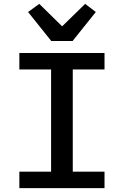

<svg xmlns="http://www.w3.org/2000/svg" viewBox="-20 -972 640 992"><path d="M80 0V-85H244V-613H80V-698H520V-613H356V-85H520V0ZM245 -760 125 -910 183 -952 301 -836 420 -952 475 -910 355 -760Z"/></svg>

Font: IBM Plaex Mono Medium
Style: Regular
Weight: 500
Designer: Mike Abbink, Paul van der Laan, Pieter van Rosmalen
Foundry: Bold Monday
Version: Version 2.003